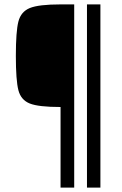

<svg xmlns="http://www.w3.org/2000/svg" viewBox="-20 -708 555 872"><path d="M255 -222Q155 -222 115 -238Q75 -254 63.5 -298.5Q52 -343 52 -454Q52 -565 63.5 -610Q75 -655 115.5 -671.5Q156 -688 255 -688H317V144H255ZM375 144V-688H436V144Z"/></svg>

Font: Assailand
Style: Regular
Weight: 400
Designer: Hector Gatti with collaboration of the Omnibus-Type team
Foundry: Omnibus-Type
Version: Version 0.072;October 19, 2019;FontCreator 12.0.0.2547 64-bi